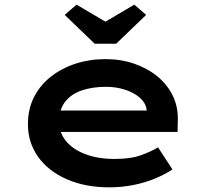

<svg xmlns="http://www.w3.org/2000/svg" viewBox="-20 -795 902 825"><path d="M450 10Q346 10 266.5 -25Q187 -60 143.5 -121.5Q100 -183 100 -261Q100 -326 126 -377.5Q152 -429 198.5 -465.5Q245 -502 305 -521.5Q365 -541 433 -541Q499 -541 556 -521.5Q613 -502 656 -467Q699 -432 722.5 -383.5Q746 -335 744 -277L743 -228H206L183 -320H626L610 -302V-324Q606 -353 581 -375Q556 -397 517.5 -409.5Q479 -422 435 -422Q379 -422 333 -407Q287 -392 260.5 -358.5Q234 -325 234 -272Q234 -225 263.5 -189Q293 -153 347 -132.5Q401 -112 473 -112Q542 -112 587 -128.5Q632 -145 659 -162L721 -67Q688 -45 644 -27Q600 -9 550.5 0.5Q501 10 450 10ZM387 -607 258 -731 309 -775 448 -693H418L557 -775L608 -731L479 -607Z"/></svg>

Font: Lexend Tera SemiBold
Style: Regular
Weight: 600
Version: Version 1.007